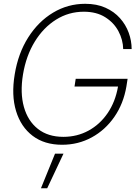

<svg xmlns="http://www.w3.org/2000/svg" viewBox="-20 -758 734 1019"><path d="M309.6 10.3Q215.8 10.3 153.3 -37.1Q90.8 -84.5 65.2 -168.7Q39.6 -252.9 58.1 -363.3Q76.2 -474.6 129.6 -559.1Q183.1 -643.6 261.5 -690.7Q339.8 -737.8 432.1 -737.8Q493.7 -737.8 539.8 -717Q585.9 -696.3 616.7 -661.6Q647.5 -627 663.1 -584.2Q678.7 -541.5 678.7 -497.6H633.8Q632.8 -546.9 608.6 -592.3Q584.5 -637.7 538.3 -666.7Q492.2 -695.8 424.8 -695.8Q344.7 -695.8 277.6 -653.8Q210.4 -611.8 164.6 -537.1Q118.7 -462.4 102.1 -363.3Q85.9 -265.1 106.9 -190.4Q127.9 -115.7 181.4 -73.7Q234.9 -31.7 316.4 -31.7Q389.2 -31.7 449.7 -64.7Q510.3 -97.7 551.3 -157.7Q592.3 -217.8 606.4 -298.8H375.5L381.8 -339.8H657.2L650.9 -299.3Q635.3 -207.5 586.9 -137.7Q538.6 -67.9 466.8 -28.8Q395 10.3 309.6 10.3ZM197.3 241.2 272 57.6H316.9L230.5 241.2Z"/></svg>

Font: Inter Display Extra Light
Style: Italic
Weight: 200
Italic angle: -9.39999°
Designer: Rasmus Andersson
Foundry: rsms
Version: Version 4.000;git-4fc901f